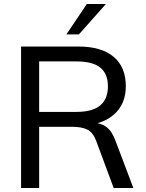

<svg xmlns="http://www.w3.org/2000/svg" viewBox="-20 -946 735 966"><path d="M86 0V-712H373Q490 -712 551.5 -660.5Q613 -609 613 -512Q613 -420 550 -367Q487 -314 374 -314L449 -328Q488 -328 516 -306.5Q544 -285 561 -238L651 0H552L464 -237Q448 -280 419.5 -294Q391 -308 344 -308H177V0ZM177 -383H364Q445 -383 484 -415.5Q523 -448 523 -511Q523 -575 484.5 -606Q446 -637 364 -637H177ZM377 -773H314L417 -926H513Z"/></svg>

Font: Muli Medium
Style: Regular
Weight: 500
Designer: Vernon Adams
Foundry: Vernon Adams
Version: Version 2.100; ttfautohint (v1.8.1.43-b0c9)